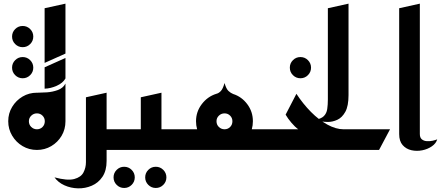

<svg xmlns="http://www.w3.org/2000/svg" viewBox="-20 -820 2411 1050"><path d="M104 -562Q80 -562 63 -579Q46 -596 46 -620Q46 -644 63 -661Q80 -678 104 -678Q128 -678 145 -661Q162 -644 162 -620Q162 -596 145 -579Q128 -562 104 -562ZM104 -392Q80 -392 63 -409Q46 -426 46 -450Q46 -474 63 -491Q80 -508 104 -508Q128 -508 145 -491Q162 -474 162 -450Q162 -426 145 -409Q128 -392 104 -392Z M182 0Q139 0 103.5 -21Q68 -42 46.5 -78Q25 -114 25 -157Q25 -200 46.5 -235.5Q68 -271 103.5 -292Q139 -313 182 -313Q184 -313 187 -313Q206 -313 236.5 -315Q267 -317 296 -327.5Q325 -338 338 -363V-157Q338 -113 317 -77.5Q296 -42 260.5 -21Q225 0 182 0ZM224 -476V-775L338 -800V-527ZM224 -335V-452L338 -503V-391Q324 -366 290.5 -351Q257 -336 224 -335ZM182 -113Q200 -113 212.5 -125.5Q225 -138 225 -157Q225 -175 212.5 -187.5Q200 -200 182 -200Q164 -200 151 -187.5Q138 -175 138 -157Q138 -138 151 -125.5Q164 -113 182 -113Z M278 150Q349 169 386 159Q423 149 436.5 123Q450 97 450 67V-288L563 -313V-113H683V0H563V60Q563 113 540.5 146.5Q518 180 482 195.5Q446 211 406.5 210Q367 209 332.5 193.5Q298 178 278 150Z M832 208Q808 208 791 191Q774 174 774 150Q774 126 791 109Q808 92 832 92Q856 92 873 109Q890 126 890 150Q890 174 873 191Q856 208 832 208ZM659 208Q635 208 618 191Q601 174 601 150Q601 126 618 109Q635 92 659 92Q683 92 700 109Q717 126 717 150Q717 174 700 191Q683 208 659 208Z M643 0V-113H750V-288L863 -313V-113H983V0H827Q825 0 824 0Q823 0 823 0Z M943 0V-113H1058Q1052 -134 1052 -157Q1052 -209 1083.5 -250.5Q1115 -292 1163 -307Q1176 -310 1187.5 -322Q1199 -334 1208 -366Q1217 -334 1229.5 -322.5Q1242 -311 1255 -306Q1302 -291 1332.5 -250Q1363 -209 1363 -157Q1363 -134 1357 -113H1473V0ZM1208 -113Q1226 -113 1238.5 -125.5Q1251 -138 1251 -157Q1251 -175 1238.5 -187.5Q1226 -200 1208 -200Q1190 -200 1177 -187.5Q1164 -175 1164 -157Q1164 -138 1177 -125.5Q1190 -113 1208 -113Z M1623 -392Q1599 -392 1582 -409Q1565 -426 1565 -450Q1565 -474 1582 -491Q1599 -508 1623 -508Q1647 -508 1664 -491Q1681 -474 1681 -450Q1681 -426 1664 -409Q1647 -392 1623 -392Z M1433 0V-113H1611Q1593 -126 1573.5 -149Q1554 -172 1542 -193L1601 -307Q1637 -252 1680.5 -208Q1724 -164 1770.5 -138.5Q1817 -113 1859 -113H2113L2053 0Z M1703 -165Q1736 -170 1751 -185Q1766 -200 1769.5 -223.5Q1773 -247 1773 -276V-775L1886 -800V-300Q1886 -240 1868.5 -208.5Q1851 -177 1825 -165Q1799 -153 1772 -153Q1751 -153 1731 -157.5Q1711 -162 1703 -165Z M2371 -58Q2365 -36 2342 -20Q2319 -4 2289 2Q2259 8 2230 1.5Q2201 -5 2182 -26.5Q2163 -48 2163 -87V-775L2276 -800V-87Q2276 -67 2287 -58Q2298 -49 2314.5 -48Q2331 -47 2346.5 -50.5Q2362 -54 2371 -58Z"/></svg>

Font: Reem Kufi Medium
Style: Regular
Weight: 500
Designer: Khaled Hosny
Version: Version 1.001